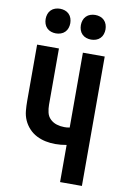

<svg xmlns="http://www.w3.org/2000/svg" viewBox="-102 -1014 705 1074"><g transform="rotate(10 250.0 -477.5)"><path d="M318 0V-211Q302 -208 286 -206.5Q270 -205 254 -205Q226 -205 199 -210.5Q172 -216 147.5 -228.5Q123 -241 104 -261.5Q85 -282 74 -307Q63 -332 60.5 -360Q58 -388 58 -415V-735H182V-415Q182 -393 187 -371.5Q192 -350 207.5 -335Q223 -320 244 -313.5Q265 -307 287 -307Q295 -307 303 -307.5Q311 -308 318 -310V-735H442V0ZM350 -815Q336 -815 322.5 -819.5Q309 -824 299 -834Q289 -844 284.5 -857.5Q280 -871 280 -885Q280 -899 284.5 -912.5Q289 -926 299 -936Q309 -946 322.5 -950.5Q336 -955 350 -955Q364 -955 377.5 -950.5Q391 -946 401 -936Q411 -926 415.5 -912.5Q420 -899 420 -885Q420 -871 415.5 -857.5Q411 -844 401 -834Q391 -824 377.5 -819.5Q364 -815 350 -815ZM150 -815Q136 -815 122.5 -819.5Q109 -824 99 -834Q89 -844 84.5 -857.5Q80 -871 80 -885Q80 -899 84.5 -912.5Q89 -926 99 -936Q109 -946 122.5 -950.5Q136 -955 150 -955Q164 -955 177.5 -950.5Q191 -946 201 -936Q211 -926 215.5 -912.5Q220 -899 220 -885Q220 -871 215.5 -857.5Q211 -844 201 -834Q191 -824 177.5 -819.5Q164 -815 150 -815Z"/></g></svg>

Font: Iosevka SS18 Extrabold
Style: Regular
Weight: 800
Monospace: yes
Designer: Belleve Invis
Foundry: Belleve Invis
Version: Version 25.1.1; ttfautohint (v1.8.4)